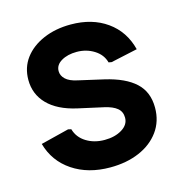

<svg xmlns="http://www.w3.org/2000/svg" viewBox="-85 -598 657 692"><g transform="rotate(-15 243.0 -252.5)"><path d="M244 14.7Q161.7 14.7 103.7 -24.2Q45.7 -63 26.7 -131L131.7 -157.3L143.3 -154.7Q152.3 -122.7 181.7 -104.5Q211 -86.3 250 -86.3Q288.3 -86.3 314.8 -102.5Q341.3 -118.7 341.3 -145Q341.3 -167.3 325.5 -180.5Q309.7 -193.7 278 -200.7L183.3 -221.7Q112.7 -237.7 76.2 -275.2Q39.7 -312.7 39.7 -366.3Q39.7 -412.3 65.3 -446.7Q91 -481 136.2 -500.5Q181.3 -520 238.7 -520Q318 -520 373 -481Q428 -442 445.7 -372.3L346.3 -350.7L335.3 -352.7Q327.3 -383 298.5 -401Q269.7 -419 234 -419Q199.7 -419 176.5 -405.3Q153.3 -391.7 153.3 -368.7Q153.3 -351.7 167.2 -338.5Q181 -325.3 210.7 -319L305.7 -297.3Q380 -280 417.5 -245.3Q455 -210.7 455 -152Q455 -101.3 427.7 -63.7Q400.3 -26 352.8 -5.7Q305.3 14.7 244 14.7Z"/></g></svg>

Font: Fustat
Style: Regular
Weight: 400
Designer: Mohamed Gaber, Khaled Hosny, Laura Garcia Mut
Foundry: Kief Type Foundry, Alif Type Foundry, Hard Type Foundry
Version: Version 1.007